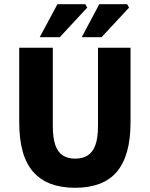

<svg xmlns="http://www.w3.org/2000/svg" viewBox="-20 -877 708 909"><path d="M336 12Q270 12 220.5 -6.5Q171 -25 137.5 -63Q104 -101 87.5 -159.5Q71 -218 71 -299V-651H230V-281Q230 -224 242 -190Q254 -156 277.5 -141Q301 -126 336 -126Q371 -126 395 -141Q419 -156 431.5 -190Q444 -224 444 -281V-651H598V-299Q598 -218 581.5 -159.5Q565 -101 532.5 -63Q500 -25 450.5 -6.5Q401 12 336 12ZM168 -701 252 -857H384L393 -841L263 -701ZM367 -701 450 -857H582L591 -841L461 -701Z"/></svg>

Font: Source Sans 3 ExtraBold
Style: Regular
Weight: 800
Designer: Paul D. Hunt
Foundry: Adobe
Version: Version 3.052;hotconv 1.1.0;makeotfexe 2.6.0